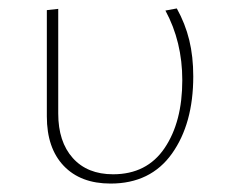

<svg xmlns="http://www.w3.org/2000/svg" viewBox="-20 -431 544 455"><path d="M91 -155V-407L118 -410V-162Q118 -95 152.5 -56.5Q187 -18 248 -18Q328 -18 370 -80Q412 -142 412 -241Q412 -332 372 -406L399 -411Q419 -375 428.5 -336Q438 -297 438 -250Q438 -138 387.5 -67Q337 4 242 4Q171 4 131 -38Q91 -80 91 -155Z"/></svg>

Font: Ysabeau Infant Extralight
Style: Regular
Weight: 200
Designer: Christian Thalmann (Catharsis Fonts)
Version: Version 0.003